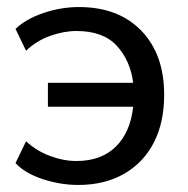

<svg xmlns="http://www.w3.org/2000/svg" viewBox="-20 -516 535 545"><path d="M202 9Q152 9 101.5 -7.5Q51 -24 24 -53L54 -115Q83 -88 121.5 -73.5Q160 -59 197 -59Q267 -59 308.5 -99.5Q350 -140 358 -213H116V-281H358Q350 -344 311.5 -386Q273 -428 197 -428Q161 -428 122 -414Q83 -400 54 -372L24 -434Q55 -463 104.5 -479.5Q154 -496 204 -496Q316 -496 381 -429Q446 -362 446 -247Q446 -168 416.5 -111Q387 -54 332 -22.5Q277 9 202 9Z"/></svg>

Font: Nunito Sans Medium
Style: Regular
Weight: 500
Designer: Vernon Adams
Foundry: Vernon Adams
Version: Version 3.101; ttfautohint (v1.8.4.7-5d5b);gftools[0.9.27]